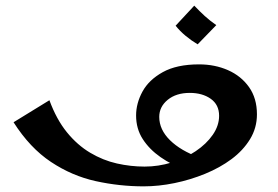

<svg xmlns="http://www.w3.org/2000/svg" viewBox="-20 -653 985 680"><path d="M489 7Q403 7 319 -11.5Q235 -30 160.5 -79.5Q86 -129 28 -220L155 -298Q180 -230 217 -184.5Q254 -139 299.5 -112Q345 -85 394 -74Q443 -63 492 -63Q541 -63 588 -77.5Q635 -92 673 -117.5Q711 -143 733.5 -175.5Q756 -208 756 -243Q756 -282 726.5 -303Q697 -324 652 -324Q604 -324 574 -299.5Q544 -275 544 -239Q544 -194 582 -156.5Q620 -119 687 -95L639 -50Q588 -69 548.5 -96.5Q509 -124 485.5 -160.5Q462 -197 462 -244Q462 -287 484.5 -328.5Q507 -370 556.5 -397.5Q606 -425 685 -425Q741 -425 787.5 -404.5Q834 -384 862 -344.5Q890 -305 890 -248Q890 -200 865.5 -160Q841 -120 800 -89.5Q759 -59 706.5 -37.5Q654 -16 598 -4.5Q542 7 489 7ZM680 -496Q658 -509 637.5 -526Q617 -543 602 -562L668 -633Q687 -613 705 -596.5Q723 -580 746 -564Z"/></svg>

Font: Marhey Light
Style: Regular
Weight: 400
Version: Version 1.000